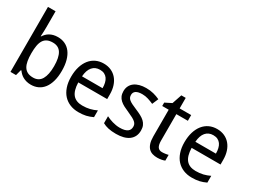

<svg xmlns="http://www.w3.org/2000/svg" viewBox="-56 -1347 2558 1944"><g transform="rotate(30 1223.0 -375.0)"><path d="M327.1 -545.9Q373 -545.9 410.6 -528.3Q448.2 -510.7 474.9 -475.8Q501.5 -440.9 516.1 -389.2Q530.8 -337.4 530.8 -269Q530.8 -200.2 516.1 -148.2Q501.5 -96.2 474.9 -61Q448.2 -25.9 410.6 -8.1Q373 9.8 327.1 9.8Q298.3 9.8 274.9 3.4Q251.5 -2.9 232.7 -13.4Q213.9 -23.9 199.5 -38.1Q185.1 -52.2 173.8 -67.9H168L149.9 0H85V-759.8H173.8V-576.2Q173.8 -559.1 173.3 -539.8Q172.9 -520.5 171.9 -503.9Q170.9 -484.4 169.9 -465.8H173.8Q185.1 -482.9 199.2 -497.6Q213.4 -512.2 232.2 -522.9Q251 -533.7 274.4 -539.8Q297.9 -545.9 327.1 -545.9ZM310.1 -472.2Q271 -472.2 244.9 -459.7Q218.8 -447.3 202.9 -421.9Q187 -396.5 180.4 -358.4Q173.8 -320.3 173.8 -269Q173.8 -219.7 180.4 -181.4Q187 -143.1 202.9 -116.9Q218.8 -90.8 245.1 -77.4Q271.5 -64 311 -64Q377 -64 408 -117.2Q439 -170.4 439 -270Q439 -371.6 408 -421.9Q377 -472.2 310.1 -472.2Z M882.8 9.8Q829.1 9.8 784.7 -8.3Q740.2 -26.4 708.3 -61Q676.3 -95.7 658.7 -147Q641.1 -198.2 641.1 -264.2Q641.1 -330.6 657.2 -382.8Q673.3 -435.1 702.6 -471.4Q731.9 -507.8 772.7 -526.9Q813.5 -545.9 862.8 -545.9Q911.1 -545.9 949.7 -528.6Q988.3 -511.2 1015.1 -479.7Q1042 -448.2 1056.4 -404.1Q1070.8 -359.9 1070.8 -306.2V-251H732.9Q735.4 -156.7 772.7 -112.3Q810.1 -67.9 883.8 -67.9Q908.7 -67.9 929.9 -70.3Q951.2 -72.8 970.9 -77.4Q990.7 -82 1009.3 -89.1Q1027.8 -96.2 1046.9 -105V-25.9Q1027.3 -16.6 1008.5 -9.8Q989.7 -2.9 970 1.5Q950.2 5.9 929 7.8Q907.7 9.8 882.8 9.8ZM860.8 -472.2Q805.2 -472.2 772.7 -434.1Q740.2 -396 734.9 -323.2H975.1Q975.1 -356.4 968.5 -384Q961.9 -411.6 948 -431.2Q934.1 -450.7 912.6 -461.4Q891.1 -472.2 860.8 -472.2Z M1526.9 -147Q1526.9 -107.9 1512.7 -78.6Q1498.5 -49.3 1471.9 -29.5Q1445.3 -9.8 1407.7 0Q1370.1 9.8 1323.2 9.8Q1270 9.8 1231.9 1.2Q1193.8 -7.3 1165 -23.9V-105Q1180.2 -97.2 1198.7 -89.6Q1217.3 -82 1237.8 -76.2Q1258.3 -70.3 1280 -66.7Q1301.8 -63 1323.2 -63Q1355 -63 1377.2 -68.4Q1399.4 -73.7 1413.3 -83.7Q1427.2 -93.8 1433.6 -108.2Q1439.9 -122.6 1439.9 -140.1Q1439.9 -155.3 1435.1 -167.5Q1430.2 -179.7 1417.2 -191.7Q1404.3 -203.6 1381.8 -215.8Q1359.4 -228 1324.2 -243.2Q1289.1 -258.3 1261 -272.9Q1232.9 -287.6 1213.4 -305.7Q1193.8 -323.7 1183.3 -347.4Q1172.9 -371.1 1172.9 -403.8Q1172.9 -438 1186.3 -464.6Q1199.7 -491.2 1224.1 -509.3Q1248.5 -527.3 1282.7 -536.6Q1316.9 -545.9 1358.9 -545.9Q1406.2 -545.9 1445.6 -535.6Q1484.9 -525.4 1520 -508.8L1489.3 -437Q1457.5 -451.2 1424.1 -461.7Q1390.6 -472.2 1356 -472.2Q1306.2 -472.2 1282.2 -455.8Q1258.3 -439.5 1258.3 -409.2Q1258.3 -392.1 1263.9 -379.4Q1269.5 -366.7 1283.2 -355.5Q1296.9 -344.2 1319.8 -332.8Q1342.8 -321.3 1377 -307.1Q1412.1 -292.5 1439.7 -277.8Q1467.3 -263.2 1486.8 -244.9Q1506.3 -226.6 1516.6 -203.1Q1526.9 -179.7 1526.9 -147Z M1819.3 -63Q1828.1 -63 1839.1 -64Q1850.1 -64.9 1860.4 -66.4Q1870.6 -67.9 1879.2 -69.8Q1887.7 -71.8 1892.1 -73.2V-5.9Q1885.7 -2.9 1876 0Q1866.2 2.9 1854.5 5.1Q1842.8 7.3 1830.1 8.5Q1817.4 9.8 1805.2 9.8Q1774.9 9.8 1749 2Q1723.1 -5.9 1704.3 -24.9Q1685.5 -43.9 1674.8 -76.4Q1664.1 -108.9 1664.1 -158.2V-469.2H1588.4V-508.8L1664.1 -546.9L1702.1 -659.2H1753.4V-536.1H1888.2V-469.2H1753.4V-158.2Q1753.4 -110.8 1768.8 -86.9Q1784.2 -63 1819.3 -63Z M2208 9.8Q2154.3 9.8 2109.9 -8.3Q2065.4 -26.4 2033.4 -61Q2001.5 -95.7 1983.9 -147Q1966.3 -198.2 1966.3 -264.2Q1966.3 -330.6 1982.4 -382.8Q1998.5 -435.1 2027.8 -471.4Q2057.1 -507.8 2097.9 -526.9Q2138.7 -545.9 2188 -545.9Q2236.3 -545.9 2274.9 -528.6Q2313.5 -511.2 2340.3 -479.7Q2367.2 -448.2 2381.6 -404.1Q2396 -359.9 2396 -306.2V-251H2058.1Q2060.5 -156.7 2097.9 -112.3Q2135.3 -67.9 2209 -67.9Q2233.9 -67.9 2255.1 -70.3Q2276.4 -72.8 2296.1 -77.4Q2315.9 -82 2334.5 -89.1Q2353 -96.2 2372.1 -105V-25.9Q2352.5 -16.6 2333.7 -9.8Q2314.9 -2.9 2295.2 1.5Q2275.4 5.9 2254.2 7.8Q2232.9 9.8 2208 9.8ZM2186 -472.2Q2130.4 -472.2 2097.9 -434.1Q2065.4 -396 2060.1 -323.2H2300.3Q2300.3 -356.4 2293.7 -384Q2287.1 -411.6 2273.2 -431.2Q2259.3 -450.7 2237.8 -461.4Q2216.3 -472.2 2186 -472.2Z"/></g></svg>

Font: Droid Sans
Style: Regular
Weight: 400
Version: Version 1.00 build 113